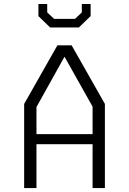

<svg xmlns="http://www.w3.org/2000/svg" viewBox="-20 -962 660 982"><path d="M103.5 0H166.5V-224.5H453.5V0H516.5V-430.5L346.5 -730H273.5L103.5 -430.5ZM166.5 -276V-414.5L310 -672L453.5 -416.5V-276ZM176.5 -879.5 236.5 -821.5H383.5L443.5 -880V-941.5H398.5V-898.5L363.5 -865.5H256.5L221.5 -898.5V-941.5H176.5Z"/></svg>

Font: Monaspace Krypton ExtraLight
Style: Regular
Weight: 200
Designer: Riley Cran & the Lettermatic Team
Foundry: Lettermatic
Version: Version 1.101 (Monaspace Krypton)